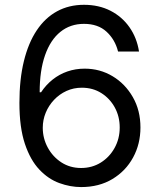

<svg xmlns="http://www.w3.org/2000/svg" viewBox="-20 -757 655 787"><path d="M312.5 9.8Q268.1 9.8 223.1 -6.6Q178.2 -22.9 141.4 -61.8Q104.5 -100.6 82 -167.5Q59.6 -234.4 59.6 -335Q59.6 -431.6 77.9 -506.3Q96.2 -581.1 130.6 -632.6Q165 -684.1 213.9 -710.7Q262.7 -737.3 324.2 -737.3Q385.3 -737.3 432.9 -712.9Q480.5 -688.5 510.7 -645.3Q541 -602.1 549.8 -545.9H463.9Q451.7 -594.7 416.7 -627Q381.8 -659.2 324.2 -659.2Q268.1 -659.2 227.3 -626.2Q186.5 -593.3 164.6 -530.5Q142.6 -467.8 142.6 -378.9H148.4Q168.5 -409.2 195.8 -430.9Q223.1 -452.6 256.3 -464.1Q289.6 -475.6 327.1 -475.6Q389.6 -475.6 441.4 -444.6Q493.2 -413.6 524.4 -359.1Q555.7 -304.7 555.7 -234.4Q555.7 -167 525.6 -111.6Q495.6 -56.2 440.9 -23.2Q386.2 9.8 312.5 9.8ZM312.5 -68.4Q357.4 -68.4 393.1 -90.6Q428.7 -112.8 449.7 -150.6Q470.7 -188.5 470.7 -234.4Q470.7 -279.8 450.4 -316.7Q430.2 -353.5 395.3 -375.5Q360.4 -397.5 315.4 -397.5Q281.7 -397.5 252.7 -384.3Q223.6 -371.1 201.7 -347.9Q179.7 -324.7 167.5 -295.2Q155.3 -265.6 155.3 -233.4Q155.3 -189.9 175.8 -152.1Q196.3 -114.3 231.7 -91.3Q267.1 -68.4 312.5 -68.4Z"/></svg>

Font: Inter V
Style: 
Weight: 400
Designer: Rasmus Andersson
Foundry: rsms
Version: Version 4.000;git-a3f224843